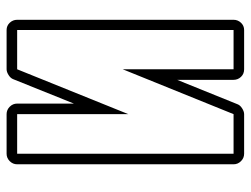

<svg xmlns="http://www.w3.org/2000/svg" viewBox="-109 -651 760 582"><g transform="rotate(90 271.0 -360.0)"><path d="M478 -32Q478 -19 468.5 -9.5Q459 0 446 0H326Q313 0 303.5 -9.5Q294 -19 294 -32V-204L220 -20Q217 -12 207.5 -6Q198 0 190 0H71Q58 0 49 -9.5Q40 -19 40 -32V-688Q40 -701 49 -710.5Q58 -720 71 -720H190Q204 -720 213 -710.5Q222 -701 222 -688V-517L296 -700Q299 -708 308.5 -714Q318 -720 326 -720H446Q459 -720 468.5 -710.5Q478 -701 478 -688ZM446 -688H326L190 -352V-688H71V-32H190L326 -369V-32H446Z"/></g></svg>

Font: Lichte PostBus
Style: Regular
Weight: 400
Designer: Peter Wiegel
Version: Version 1.001